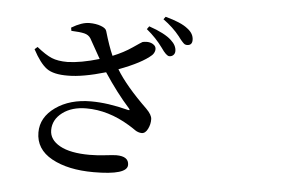

<svg xmlns="http://www.w3.org/2000/svg" viewBox="-58 -924 1615 1064"><g transform="rotate(5 750.0 -392.5)"><path d="M307.6 -715.8 304.7 -733.4Q361.3 -767.6 404.3 -767.6Q440.4 -767.6 468.3 -757.3Q496.1 -747.1 500 -731.4Q524.4 -647.5 546.9 -597.7Q607.4 -622.1 654.3 -654.3Q701.2 -686.5 706.1 -688.5Q751 -698.2 774.4 -673.8Q783.2 -663.1 780.3 -647.9Q777.3 -632.8 765.6 -621.1Q713.9 -574.2 585.9 -526.4Q639.6 -437.5 758.8 -322.3Q791 -290 791 -266.6Q792 -239.3 778.8 -212.4Q765.6 -185.5 745.1 -185.5Q735.4 -185.5 725.6 -189Q715.8 -192.4 709.5 -196.8Q703.1 -201.2 690.9 -209.5Q678.7 -217.8 669.9 -222.7Q550.8 -294.9 428.7 -294.9Q347.7 -294.9 295.9 -255.9Q244.1 -216.8 244.1 -158.2Q244.1 -104.5 302.2 -72.3Q360.4 -40 467.8 -40Q507.8 -40 554.7 -45.4Q601.6 -50.8 616.2 -50.8Q685.5 -50.8 685.5 -2.9Q685.5 53.7 498 53.7Q355.5 53.7 265.1 3.9Q174.8 -45.9 174.8 -139.6Q174.8 -223.6 253.9 -279.8Q333 -335.9 451.2 -335.9Q544.9 -335.9 657.2 -306.6Q666 -304.7 667 -307.1Q668 -309.6 662.1 -316.4Q591.8 -394.5 519.5 -503.9Q392.6 -466.8 310.5 -466.8Q229.5 -465.8 191.4 -493.7Q153.3 -521.5 113.3 -596.7L128.9 -610.4Q178.7 -570.3 212.9 -556.2Q247.1 -542 300.8 -542Q375 -543.9 477.5 -574.2Q417 -681.6 416 -683.6Q404.3 -702.1 380.4 -708Q356.4 -713.9 307.6 -715.8ZM723.6 -761.7 735.4 -778.3Q824.2 -748 861.3 -712.9Q891.6 -685.5 891.6 -654.3Q891.6 -640.6 882.8 -631.8Q874 -623 860.4 -623Q843.8 -623 814.5 -666Q777.3 -717.8 723.6 -761.7ZM810.5 -824.2 821.3 -838.9Q909.2 -815.4 945.3 -786.1Q981.4 -759.8 981.4 -723.6Q981.4 -693.4 952.1 -693.4Q949.2 -693.4 945.8 -694.3Q942.4 -695.3 939.9 -696.3Q937.5 -697.3 934.1 -700.7Q930.7 -704.1 928.7 -706.1Q926.8 -708 922.9 -712.4Q918.9 -716.8 917 -719.2Q915 -721.7 910.2 -728Q905.3 -734.4 903.3 -737.3Q866.2 -784.2 810.5 -824.2Z"/></g></svg>

Font: Bpmf Zihi Serif SemiBold
Style: SemiBold
Weight: 600
Foundry: But Ko
Version: Version 1.320